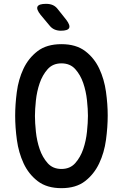

<svg xmlns="http://www.w3.org/2000/svg" viewBox="-20 -970 640 1000"><path d="M300 -90Q345 -90 372 -120.5Q399 -151 413.5 -193.5Q428 -236 433 -284Q438 -332 438 -367Q438 -401 433 -448Q428 -495 413.5 -537.5Q399 -580 372 -610Q345 -640 300 -640Q255 -640 228 -609.5Q201 -579 186.5 -536.5Q172 -494 167 -447Q162 -400 162 -366Q162 -331 167 -283.5Q172 -236 186.5 -193.5Q201 -151 228 -120.5Q255 -90 300 -90ZM300 10Q224 10 176.5 -26.5Q129 -63 103 -119Q77 -175 68 -241Q59 -307 59 -367Q59 -425 67.5 -490.5Q76 -556 102 -611.5Q128 -667 175.5 -703.5Q223 -740 300 -740Q376 -740 423.5 -704Q471 -668 497 -612.5Q523 -557 532 -492Q541 -427 541 -369Q541 -308 532 -241.5Q523 -175 496.5 -119Q470 -63 423 -26.5Q376 10 300 10ZM297 -810Q279 -810 264 -816.5Q249 -823 238 -837L192 -892Q168 -922 175.5 -936Q183 -950 220 -950Q241 -950 256 -943Q271 -936 282 -921L325 -867Q347 -838 340 -824Q333 -810 297 -810Z"/></svg>

Font: Maple Mono NL Medium
Style: Regular
Weight: 500
Monospace: yes
Designer: subframe7536
Version: Version 7.000